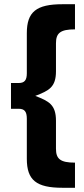

<svg xmlns="http://www.w3.org/2000/svg" viewBox="-20 -763 396 909"><path d="M245 -426V-558C245 -606 265 -624 335 -624V-743H276C152 -743 107 -707 107 -606V-416C107 -383 96 -370 68 -370H32V-248H68C96 -248 107 -235 107 -201V-11C107 90 152 126 276 126H335V7C265 7 245 -11 245 -59V-191C245 -267 212 -284 147 -309C212 -334 245 -350 245 -426Z"/></svg>

Font: Juman SemiBold
Style: Regular
Weight: 600
Designer: Bandar Raffah (Arabic) Julieta Ulanovsky (Latin)
Foundry: Caramella
Version: Version 5.022;PS 005.022;hotconv 1.0.88;makeotf.lib2.5.64775